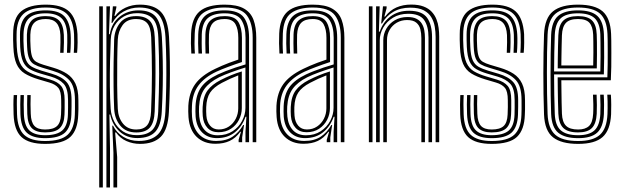

<svg xmlns="http://www.w3.org/2000/svg" viewBox="-20 -628 2760 848"><path d="M179 7.5Q107.8 7.5 75.1 -22.6Q42.5 -52.8 40 -123Q39.2 -144.8 39.2 -166Q39.2 -187.2 40.5 -208H55.5Q54.2 -188.5 54.4 -166.6Q54.5 -144.8 55.2 -123.5Q57.5 -59.2 86.9 -32.2Q116.2 -5.2 179 -5.2Q248.8 -5.2 278.6 -32.6Q308.5 -60 310.5 -121Q311 -136 311.1 -144.9Q311.2 -153.8 311.1 -162.6Q311 -171.5 311 -186.2Q311 -246.8 286.1 -273.9Q261.2 -301 213 -315.2L167.2 -329Q145.2 -335.5 130.8 -343.8Q116.2 -352 108.8 -369.6Q101.2 -387.2 99.8 -421.2Q99.2 -439 98.8 -449.2Q98.2 -459.5 98.8 -475.2Q100.2 -516 118.8 -536.4Q137.2 -556.8 182.2 -556.8Q221.2 -556.8 240.5 -537.8Q259.8 -518.8 262 -474Q262.5 -464.5 262.4 -441Q262.2 -417.5 260.8 -394.8H245.8Q247 -417.2 247.1 -440.9Q247.2 -464.5 246.8 -473.5Q244.8 -510 229.2 -527Q213.8 -544 182.2 -544Q148.2 -544 131.8 -528Q115.2 -512 114 -475Q113.5 -458.5 113.9 -447.9Q114.2 -437.2 115 -421.5Q116.5 -391.8 122.2 -376.9Q128 -362 140 -355Q152 -348 171.5 -342L216.8 -328.5Q251.5 -318 275.9 -302.1Q300.2 -286.2 313.2 -258.9Q326.2 -231.5 326.2 -186.2Q326.2 -171.2 326.4 -162.2Q326.5 -153.2 326.4 -144.5Q326.2 -135.8 325.5 -120.8Q323.5 -54.8 291 -23.6Q258.5 7.5 179 7.5ZM179 -17.8Q124 -17.8 98.2 -42Q72.5 -66.2 70.2 -124.2Q69.5 -145 69.5 -166.6Q69.5 -188.2 70.5 -208H85.5Q84.5 -188.2 84.6 -167.1Q84.8 -146 85.5 -124.8Q87.2 -73 109.8 -51.9Q132.2 -30.8 179 -30.8Q230.8 -30.8 254.6 -51.5Q278.5 -72.2 280 -122Q280.8 -140 280.6 -153.9Q280.5 -167.8 280.5 -186.2Q280.5 -237 261.1 -257.9Q241.8 -278.8 205.5 -289.5L159 -303Q130.5 -311.5 111.2 -322.6Q92 -333.8 81.8 -356.1Q71.5 -378.5 69.2 -420.8Q68.5 -436.8 68.4 -450Q68.2 -463.2 68.2 -475.5Q68.5 -533 96 -557.6Q123.5 -582.2 182.2 -582.2Q239.5 -582.2 264.2 -556.1Q289 -530 292 -476Q293 -462.5 292.6 -438.4Q292.2 -414.2 290.5 -394.8H275.8Q277 -414 277.2 -439.9Q277.5 -465.8 277 -474.2Q274.5 -525.5 251.8 -547.4Q229 -569.2 182.2 -569.2Q130.2 -569.2 107.6 -547Q85 -524.8 83.8 -476.2Q83.2 -458.2 83.6 -447.6Q84 -437 84.8 -421Q86.2 -383 94.9 -363Q103.5 -343 120.4 -333.4Q137.2 -323.8 163 -316L209.2 -302.2Q252.5 -289.5 274.2 -265.4Q296 -241.2 296 -186.2Q296 -171 296 -156.4Q296 -141.8 295.2 -121.5Q293.2 -66.8 266.9 -42.2Q240.5 -17.8 179 -17.8ZM179 -43.2Q140 -43.2 121 -61.6Q102 -80 100.5 -125.2Q100 -148 99.8 -167.4Q99.5 -186.8 100.5 -208H115.5Q114.5 -186.5 114.8 -167.9Q115 -149.2 115.8 -125.8Q117 -88.2 131.8 -72.1Q146.5 -56 179 -56Q215 -56 231.5 -71Q248 -86 249.5 -122.2Q250.8 -144.5 250.5 -155.2Q250.2 -166 250.2 -186.2Q250.2 -224.2 237.6 -239.9Q225 -255.5 197.8 -263.5L150.2 -277.5Q113 -288.8 89 -303.6Q65 -318.5 53 -345.6Q41 -372.8 39 -420.5Q38 -440.8 37.9 -452Q37.8 -463.2 38 -477.2Q38 -548.8 73.5 -578.1Q109 -607.5 182.2 -607.5Q253.2 -607.5 285.5 -577.1Q317.8 -546.8 322.2 -477.2Q323 -465.5 322.8 -440.5Q322.5 -415.5 320.5 -394.8H305.8Q307.5 -416.5 307.6 -440.9Q307.8 -465.2 307 -476.8Q303.5 -539 274.8 -566.9Q246 -594.8 182.2 -594.8Q113.8 -594.8 83.5 -566.5Q53.2 -538.2 53.2 -475.8Q53 -463.8 53.1 -451.4Q53.2 -439 54.2 -420.8Q56.8 -375.2 68 -350.5Q79.2 -325.8 100.8 -313Q122.2 -300.2 154.8 -290.5L201.8 -276.5Q234.8 -266.8 250.1 -248.1Q265.5 -229.5 265.5 -186.2Q265.5 -171.5 265.5 -162.6Q265.5 -153.8 265.5 -145.1Q265.5 -136.5 264.8 -121.5Q263.2 -81.2 244.1 -62.2Q225 -43.2 179 -43.2Z M481 200V46.2L475.8 -73H479.2Q494.2 -42.5 524.1 -24Q554 -5.5 592.8 -5.5Q647.8 -5.5 677.1 -34Q706.5 -62.5 710.5 -135.2Q713 -187 714.1 -241.8Q715.2 -296.5 714.5 -352.5Q713.8 -408.5 710.8 -463.8Q706.8 -535.2 679 -565Q651.2 -594.8 594.5 -594.8Q557.2 -594.8 525.6 -577Q494 -559.2 476.2 -527H472.5L478.5 -600H494L493.8 -594L485.2 -557.5H488.8Q505.2 -580.5 534.1 -594Q563 -607.5 597.8 -607.5Q661 -607.5 691.4 -574.8Q721.8 -542 726.5 -465.2Q729.5 -409.5 730.2 -355.8Q731 -302 730 -247.5Q729 -193 726 -134.2Q722 -56.2 690.6 -24.4Q659.2 7.5 598.5 7.5Q566.8 7.5 538.6 -4.9Q510.5 -17.2 492.5 -43H488.5L497.5 65.5V200ZM418.2 200V-600H434.2V200ZM450 200V-600H465.8L461.2 -477H465Q472.8 -526.2 508.5 -554.2Q544.2 -582.2 591.8 -582.2Q644.5 -582.2 667.9 -554.1Q691.2 -526 695 -463.8Q697.8 -411.5 698.8 -359.1Q699.8 -306.8 698.8 -251.6Q697.8 -196.5 694.5 -135.5Q691.5 -74.8 666.5 -46.8Q641.5 -18.8 587.8 -18.2Q539.8 -17.8 507.9 -47.4Q476 -77 466.8 -122H463.2L465.8 26.5V200ZM583.8 -31Q631.2 -31 653.8 -55.2Q676.2 -79.5 678.8 -135.2Q682.5 -223 682.8 -301.1Q683 -379.2 679.2 -463Q676.8 -523.8 653.5 -546.8Q630.2 -569.8 585.8 -569.8Q553.2 -569.8 527.5 -555.4Q501.8 -541 486.2 -514.9Q470.8 -488.8 469.2 -453.8Q467.2 -412.2 466 -357.8Q464.8 -303.2 465.2 -247.6Q465.8 -192 468.8 -147.2Q471 -117.5 484.6 -90.9Q498.2 -64.2 523.1 -47.6Q548 -31 583.8 -31ZM582 -43Q536.2 -43 511.4 -72.9Q486.5 -102.8 484.2 -147.2Q482.2 -191.5 481.6 -244.9Q481 -298.2 481.8 -352.8Q482.5 -407.2 484.2 -453.5Q486 -495.8 509.5 -526.2Q533 -556.8 581.5 -556.8Q621.8 -556.8 641.6 -536Q661.5 -515.2 663.5 -463.2Q665.8 -413 666.5 -361.4Q667.2 -309.8 666.4 -254.2Q665.5 -198.8 663.2 -136Q661.2 -87 642.2 -65Q623.2 -43 582 -43ZM581.8 -56Q614.2 -56 629.9 -74.8Q645.5 -93.5 647.2 -136.2Q651 -224.2 651 -303.4Q651 -382.5 647.8 -463Q645.8 -507.8 629.9 -525.9Q614 -544 581.2 -544Q541 -544 521.5 -517.1Q502 -490.2 500.2 -452.8Q498.5 -416 497.8 -362.9Q497 -309.8 497.5 -252.8Q498 -195.8 500.2 -147.5Q502 -108 523.2 -82Q544.5 -56 581.8 -56Z M1096 0V-460.8Q1096 -526.2 1069.9 -560.5Q1043.8 -594.8 972 -594.8Q910.2 -594.8 876.5 -570.1Q842.8 -545.5 840 -479.5Q839 -456.5 839.1 -435.2Q839.2 -414 840.8 -391.5H825Q823.5 -416.5 823.2 -437Q823 -457.5 824 -480Q827 -548 861.8 -577.8Q896.5 -607.5 972 -607.5Q1027 -607.5 1057.4 -590.2Q1087.8 -573 1099.8 -540.1Q1111.8 -507.2 1111.8 -460.8V0ZM942 -30.5Q980 -30.5 1007.4 -48.5Q1034.8 -66.5 1049.4 -94.4Q1064 -122.2 1064 -151.8V-330Q1033 -320.5 1001.4 -309Q969.8 -297.5 948 -286.8Q905 -265.2 883.6 -236Q862.2 -206.8 859.2 -157.5Q858.5 -144.8 858.8 -135Q859 -125.2 860 -113.5Q863.8 -74.8 884.9 -52.6Q906 -30.5 942 -30.5ZM944.8 -44Q914 -44 896.1 -63.5Q878.2 -83 875.5 -115.5Q874.8 -124.8 874.6 -135Q874.5 -145.2 875 -155.8Q877.2 -202.5 896.9 -228.8Q916.5 -255 953.8 -274.2Q978 -286.5 1000.2 -295.6Q1022.5 -304.8 1048 -312.5V-150.8Q1048 -123.2 1035.5 -98.9Q1023 -74.5 999.9 -59.2Q976.8 -44 944.8 -44ZM946.2 -56.2Q971.5 -56.2 990.9 -69.1Q1010.2 -82 1021.2 -103.4Q1032.2 -124.8 1032.2 -149.5V-295Q1013.8 -288 996.5 -280.1Q979.2 -272.2 960.2 -262.2Q923.8 -243 908 -219Q892.2 -195 890.8 -155Q890.5 -145.2 890.6 -135.5Q890.8 -125.8 891.5 -116.8Q893.5 -90 907.8 -73.1Q922 -56.2 946.2 -56.2ZM931.2 7Q880.2 7 848.6 -23.5Q817 -54 812.5 -110.5Q811.5 -123.5 811.4 -135.6Q811.2 -147.8 811.8 -161.2Q815 -218.5 842.1 -256.5Q869.2 -294.5 930 -323.8Q944.8 -331 959.9 -337.5Q975 -344 992.8 -350.8Q1010.5 -357.5 1032.5 -364.8V-460.8Q1032.5 -499 1019.8 -521.5Q1007 -544 972 -544Q937.2 -544 920.9 -527.1Q904.5 -510.2 903 -475.2Q902.5 -462 902.5 -438.9Q902.5 -415.8 903.5 -391.5H887.8Q886.8 -414 886.8 -437.4Q886.8 -460.8 887.2 -476Q889 -519.8 910.1 -538.2Q931.2 -556.8 972 -556.8Q1017.5 -556.8 1033 -530.5Q1048.5 -504.2 1048.5 -460.8V-354Q1017.2 -343.8 987.5 -332.6Q957.8 -321.5 936 -311.5Q883.5 -286.8 856.6 -250.6Q829.8 -214.5 827.8 -160.2Q827.2 -148 827.2 -136.1Q827.2 -124.2 828.2 -111.8Q832.2 -62 860 -33.8Q887.8 -5.5 934.8 -5.5Q979 -5.5 1007.5 -24.5Q1036 -43.5 1054.2 -76H1057.8L1049.5 -21.2V0H1034L1033.8 -10.2L1044.2 -45.8H1041Q1021 -18 994.2 -5.5Q967.5 7 931.2 7ZM1064.2 0V-44.8L1068.2 -112.5H1064.5Q1049.5 -69.5 1017.5 -43.8Q985.5 -18 938 -18Q898 -18 872.9 -43Q847.8 -68 844 -112.5Q843.2 -124.8 843.1 -135.6Q843 -146.5 843.5 -159.2Q846 -211.5 869.1 -243.5Q892.2 -275.5 942.2 -299.2Q957 -306.2 977.2 -314.1Q997.5 -322 1020 -329.6Q1042.5 -337.2 1064.5 -343.5V-460.8Q1064.5 -510.8 1045.8 -540Q1027 -569.2 972 -569.2Q922.2 -569.2 897.8 -548Q873.2 -526.8 871.2 -476.5Q870.8 -461.5 870.8 -438.2Q870.8 -415 872.2 -391.5H856.5Q855.2 -413.5 855 -437Q854.8 -460.5 855.5 -476.8Q857.8 -532.5 885.1 -557.4Q912.5 -582.2 972 -582.2Q1034.2 -582.2 1057.1 -550.9Q1080 -519.5 1080 -460.8V0Z M1485.2 0V-460.8Q1485.2 -526.2 1459.1 -560.5Q1433 -594.8 1361.2 -594.8Q1299.5 -594.8 1265.8 -570.1Q1232 -545.5 1229.2 -479.5Q1228.2 -456.5 1228.4 -435.2Q1228.5 -414 1230 -391.5H1214.2Q1212.8 -416.5 1212.5 -437Q1212.2 -457.5 1213.2 -480Q1216.2 -548 1251 -577.8Q1285.8 -607.5 1361.2 -607.5Q1416.2 -607.5 1446.6 -590.2Q1477 -573 1489 -540.1Q1501 -507.2 1501 -460.8V0ZM1331.2 -30.5Q1369.2 -30.5 1396.6 -48.5Q1424 -66.5 1438.6 -94.4Q1453.2 -122.2 1453.2 -151.8V-330Q1422.2 -320.5 1390.6 -309Q1359 -297.5 1337.2 -286.8Q1294.2 -265.2 1272.9 -236Q1251.5 -206.8 1248.5 -157.5Q1247.8 -144.8 1248 -135Q1248.2 -125.2 1249.2 -113.5Q1253 -74.8 1274.1 -52.6Q1295.2 -30.5 1331.2 -30.5ZM1334 -44Q1303.2 -44 1285.4 -63.5Q1267.5 -83 1264.8 -115.5Q1264 -124.8 1263.9 -135Q1263.8 -145.2 1264.2 -155.8Q1266.5 -202.5 1286.1 -228.8Q1305.8 -255 1343 -274.2Q1367.2 -286.5 1389.5 -295.6Q1411.8 -304.8 1437.2 -312.5V-150.8Q1437.2 -123.2 1424.8 -98.9Q1412.2 -74.5 1389.1 -59.2Q1366 -44 1334 -44ZM1335.5 -56.2Q1360.8 -56.2 1380.1 -69.1Q1399.5 -82 1410.5 -103.4Q1421.5 -124.8 1421.5 -149.5V-295Q1403 -288 1385.8 -280.1Q1368.5 -272.2 1349.5 -262.2Q1313 -243 1297.2 -219Q1281.5 -195 1280 -155Q1279.8 -145.2 1279.9 -135.5Q1280 -125.8 1280.8 -116.8Q1282.8 -90 1297 -73.1Q1311.2 -56.2 1335.5 -56.2ZM1320.5 7Q1269.5 7 1237.9 -23.5Q1206.2 -54 1201.8 -110.5Q1200.8 -123.5 1200.6 -135.6Q1200.5 -147.8 1201 -161.2Q1204.2 -218.5 1231.4 -256.5Q1258.5 -294.5 1319.2 -323.8Q1334 -331 1349.1 -337.5Q1364.2 -344 1382 -350.8Q1399.8 -357.5 1421.8 -364.8V-460.8Q1421.8 -499 1409 -521.5Q1396.2 -544 1361.2 -544Q1326.5 -544 1310.1 -527.1Q1293.8 -510.2 1292.2 -475.2Q1291.8 -462 1291.8 -438.9Q1291.8 -415.8 1292.8 -391.5H1277Q1276 -414 1276 -437.4Q1276 -460.8 1276.5 -476Q1278.2 -519.8 1299.4 -538.2Q1320.5 -556.8 1361.2 -556.8Q1406.8 -556.8 1422.2 -530.5Q1437.8 -504.2 1437.8 -460.8V-354Q1406.5 -343.8 1376.8 -332.6Q1347 -321.5 1325.2 -311.5Q1272.8 -286.8 1245.9 -250.6Q1219 -214.5 1217 -160.2Q1216.5 -148 1216.5 -136.1Q1216.5 -124.2 1217.5 -111.8Q1221.5 -62 1249.2 -33.8Q1277 -5.5 1324 -5.5Q1368.2 -5.5 1396.8 -24.5Q1425.2 -43.5 1443.5 -76H1447L1438.8 -21.2V0H1423.2L1423 -10.2L1433.5 -45.8H1430.2Q1410.2 -18 1383.5 -5.5Q1356.8 7 1320.5 7ZM1453.5 0V-44.8L1457.5 -112.5H1453.8Q1438.8 -69.5 1406.8 -43.8Q1374.8 -18 1327.2 -18Q1287.2 -18 1262.1 -43Q1237 -68 1233.2 -112.5Q1232.5 -124.8 1232.4 -135.6Q1232.2 -146.5 1232.8 -159.2Q1235.2 -211.5 1258.4 -243.5Q1281.5 -275.5 1331.5 -299.2Q1346.2 -306.2 1366.5 -314.1Q1386.8 -322 1409.2 -329.6Q1431.8 -337.2 1453.8 -343.5V-460.8Q1453.8 -510.8 1435 -540Q1416.2 -569.2 1361.2 -569.2Q1311.5 -569.2 1287 -548Q1262.5 -526.8 1260.5 -476.5Q1260 -461.5 1260 -438.2Q1260 -415 1261.5 -391.5H1245.8Q1244.5 -413.5 1244.2 -437Q1244 -460.5 1244.8 -476.8Q1247 -532.5 1274.4 -557.4Q1301.8 -582.2 1361.2 -582.2Q1423.5 -582.2 1446.4 -550.9Q1469.2 -519.5 1469.2 -460.8V0Z M1904 0V-464.8Q1904 -487 1900.2 -509.8Q1896.5 -532.5 1885.1 -551.6Q1873.8 -570.8 1851.4 -582.5Q1829 -594.2 1792 -594.2Q1748.5 -594.2 1716.9 -575.5Q1685.2 -556.8 1667.2 -524.5H1663.5L1671.5 -600H1687.5V-591.8L1677.5 -554.8H1681Q1702 -582.5 1730.9 -595.1Q1759.8 -607.8 1796 -607.8Q1828.8 -607.8 1850.9 -599.2Q1873 -590.8 1886.6 -576.1Q1900.2 -561.5 1907.5 -543.2Q1914.8 -525 1917.2 -505.2Q1919.8 -485.5 1919.8 -467V0ZM1609.2 0V-600H1625.2V0ZM1672.8 0V-450Q1672.8 -477.5 1686.1 -500.9Q1699.5 -524.2 1723.6 -538.5Q1747.8 -552.8 1779.8 -552.8Q1804.8 -552.8 1820 -544.8Q1835.2 -536.8 1843.2 -523.5Q1851.2 -510.2 1854 -493.9Q1856.8 -477.5 1856.8 -460.5V0H1841V-459.8Q1841 -480.8 1836.5 -498.9Q1832 -517 1818.4 -528.2Q1804.8 -539.5 1777.8 -539.5Q1752.8 -539.5 1732.6 -527.9Q1712.5 -516.2 1700.9 -496.2Q1689.2 -476.2 1689.2 -451L1688.5 0ZM1641 0V-600H1656.8L1653.5 -488.2H1657.2Q1672 -531.5 1705.8 -556.1Q1739.5 -580.8 1787.5 -580.5Q1844.5 -580.2 1866.4 -549.5Q1888.2 -518.8 1888.2 -464V0H1872.5V-462.5Q1872.5 -513.2 1852.8 -540.2Q1833 -567.2 1783.2 -567.2Q1744.5 -567.2 1716.2 -550.1Q1688 -533 1672.6 -506.1Q1657.2 -479.2 1657.2 -449.2V0Z M2151.5 7.5Q2080.2 7.5 2047.6 -22.6Q2015 -52.8 2012.5 -123Q2011.8 -144.8 2011.8 -166Q2011.8 -187.2 2013 -208H2028Q2026.8 -188.5 2026.9 -166.6Q2027 -144.8 2027.8 -123.5Q2030 -59.2 2059.4 -32.2Q2088.8 -5.2 2151.5 -5.2Q2221.2 -5.2 2251.1 -32.6Q2281 -60 2283 -121Q2283.5 -136 2283.6 -144.9Q2283.8 -153.8 2283.6 -162.6Q2283.5 -171.5 2283.5 -186.2Q2283.5 -246.8 2258.6 -273.9Q2233.8 -301 2185.5 -315.2L2139.8 -329Q2117.8 -335.5 2103.2 -343.8Q2088.8 -352 2081.2 -369.6Q2073.8 -387.2 2072.2 -421.2Q2071.8 -439 2071.2 -449.2Q2070.8 -459.5 2071.2 -475.2Q2072.8 -516 2091.2 -536.4Q2109.8 -556.8 2154.8 -556.8Q2193.8 -556.8 2213 -537.8Q2232.2 -518.8 2234.5 -474Q2235 -464.5 2234.9 -441Q2234.8 -417.5 2233.2 -394.8H2218.2Q2219.5 -417.2 2219.6 -440.9Q2219.8 -464.5 2219.2 -473.5Q2217.2 -510 2201.8 -527Q2186.2 -544 2154.8 -544Q2120.8 -544 2104.2 -528Q2087.8 -512 2086.5 -475Q2086 -458.5 2086.4 -447.9Q2086.8 -437.2 2087.5 -421.5Q2089 -391.8 2094.8 -376.9Q2100.5 -362 2112.5 -355Q2124.5 -348 2144 -342L2189.2 -328.5Q2224 -318 2248.4 -302.1Q2272.8 -286.2 2285.8 -258.9Q2298.8 -231.5 2298.8 -186.2Q2298.8 -171.2 2298.9 -162.2Q2299 -153.2 2298.9 -144.5Q2298.8 -135.8 2298 -120.8Q2296 -54.8 2263.5 -23.6Q2231 7.5 2151.5 7.5ZM2151.5 -17.8Q2096.5 -17.8 2070.8 -42Q2045 -66.2 2042.8 -124.2Q2042 -145 2042 -166.6Q2042 -188.2 2043 -208H2058Q2057 -188.2 2057.1 -167.1Q2057.2 -146 2058 -124.8Q2059.8 -73 2082.2 -51.9Q2104.8 -30.8 2151.5 -30.8Q2203.2 -30.8 2227.1 -51.5Q2251 -72.2 2252.5 -122Q2253.2 -140 2253.1 -153.9Q2253 -167.8 2253 -186.2Q2253 -237 2233.6 -257.9Q2214.2 -278.8 2178 -289.5L2131.5 -303Q2103 -311.5 2083.8 -322.6Q2064.5 -333.8 2054.2 -356.1Q2044 -378.5 2041.8 -420.8Q2041 -436.8 2040.9 -450Q2040.8 -463.2 2040.8 -475.5Q2041 -533 2068.5 -557.6Q2096 -582.2 2154.8 -582.2Q2212 -582.2 2236.8 -556.1Q2261.5 -530 2264.5 -476Q2265.5 -462.5 2265.1 -438.4Q2264.8 -414.2 2263 -394.8H2248.2Q2249.5 -414 2249.8 -439.9Q2250 -465.8 2249.5 -474.2Q2247 -525.5 2224.2 -547.4Q2201.5 -569.2 2154.8 -569.2Q2102.8 -569.2 2080.1 -547Q2057.5 -524.8 2056.2 -476.2Q2055.8 -458.2 2056.1 -447.6Q2056.5 -437 2057.2 -421Q2058.8 -383 2067.4 -363Q2076 -343 2092.9 -333.4Q2109.8 -323.8 2135.5 -316L2181.8 -302.2Q2225 -289.5 2246.8 -265.4Q2268.5 -241.2 2268.5 -186.2Q2268.5 -171 2268.5 -156.4Q2268.5 -141.8 2267.8 -121.5Q2265.8 -66.8 2239.4 -42.2Q2213 -17.8 2151.5 -17.8ZM2151.5 -43.2Q2112.5 -43.2 2093.5 -61.6Q2074.5 -80 2073 -125.2Q2072.5 -148 2072.2 -167.4Q2072 -186.8 2073 -208H2088Q2087 -186.5 2087.2 -167.9Q2087.5 -149.2 2088.2 -125.8Q2089.5 -88.2 2104.2 -72.1Q2119 -56 2151.5 -56Q2187.5 -56 2204 -71Q2220.5 -86 2222 -122.2Q2223.2 -144.5 2223 -155.2Q2222.8 -166 2222.8 -186.2Q2222.8 -224.2 2210.1 -239.9Q2197.5 -255.5 2170.2 -263.5L2122.8 -277.5Q2085.5 -288.8 2061.5 -303.6Q2037.5 -318.5 2025.5 -345.6Q2013.5 -372.8 2011.5 -420.5Q2010.5 -440.8 2010.4 -452Q2010.2 -463.2 2010.5 -477.2Q2010.5 -548.8 2046 -578.1Q2081.5 -607.5 2154.8 -607.5Q2225.8 -607.5 2258 -577.1Q2290.2 -546.8 2294.8 -477.2Q2295.5 -465.5 2295.2 -440.5Q2295 -415.5 2293 -394.8H2278.2Q2280 -416.5 2280.1 -440.9Q2280.2 -465.2 2279.5 -476.8Q2276 -539 2247.2 -566.9Q2218.5 -594.8 2154.8 -594.8Q2086.2 -594.8 2056 -566.5Q2025.8 -538.2 2025.8 -475.8Q2025.5 -463.8 2025.6 -451.4Q2025.8 -439 2026.8 -420.8Q2029.2 -375.2 2040.5 -350.5Q2051.8 -325.8 2073.2 -313Q2094.8 -300.2 2127.2 -290.5L2174.2 -276.5Q2207.2 -266.8 2222.6 -248.1Q2238 -229.5 2238 -186.2Q2238 -171.5 2238 -162.6Q2238 -153.8 2238 -145.1Q2238 -136.5 2237.2 -121.5Q2235.8 -81.2 2216.6 -62.2Q2197.5 -43.2 2151.5 -43.2Z M2533.5 7.5Q2459.2 7.5 2422.5 -21.5Q2385.8 -50.5 2382.8 -121.8Q2381.2 -166.2 2380.5 -212.4Q2379.8 -258.5 2379.8 -304.5Q2379.8 -350.5 2380.6 -394.2Q2381.5 -438 2382.8 -477Q2386.2 -549 2422.6 -578.2Q2459 -607.5 2532.8 -607.5Q2607.2 -607.5 2641.5 -577.9Q2675.8 -548.2 2679 -478.5Q2679.5 -471 2679.8 -448.6Q2680 -426.2 2680.1 -395.6Q2680.2 -365 2679.8 -332.8Q2679.2 -300.5 2677.8 -273.5H2459.2Q2459.5 -247 2459.8 -222.8Q2460 -198.5 2460.5 -175Q2461 -151.5 2461.8 -126.8Q2463.2 -89 2479.9 -72.5Q2496.5 -56 2533.5 -56Q2565 -56 2581.4 -71.4Q2597.8 -86.8 2599.8 -126Q2600.8 -143.8 2600.5 -167.5Q2600.2 -191.2 2599 -209.8H2615Q2616.2 -188.2 2616.2 -164.4Q2616.2 -140.5 2615.5 -125.5Q2613.2 -81.5 2594.1 -62.4Q2575 -43.2 2533.5 -43.2Q2488.2 -43.2 2468 -62.8Q2447.8 -82.2 2446 -126.2Q2445 -153.5 2444.4 -181Q2443.8 -208.5 2443.5 -235.2Q2443.2 -262 2443 -286.5H2662.5Q2663.5 -313.5 2663.9 -343.5Q2664.2 -373.5 2664.1 -401.2Q2664 -429 2663.8 -449.6Q2663.5 -470.2 2663 -477.8Q2660.2 -540.8 2630 -567.8Q2599.8 -594.8 2532.8 -594.8Q2466.8 -594.8 2434 -568Q2401.2 -541.2 2398.5 -474.8Q2397 -440.2 2396.2 -397.1Q2395.5 -354 2395.5 -307Q2395.5 -260 2396.2 -213.2Q2397 -166.5 2398.5 -124.8Q2401 -61.2 2432 -33.2Q2463 -5.2 2533.5 -5.2Q2599 -5.2 2629.5 -32.5Q2660 -59.8 2663 -123.8Q2663.5 -134.2 2663.6 -149.5Q2663.8 -164.8 2663.5 -180.9Q2663.2 -197 2662.2 -209.8H2678Q2679.5 -190.5 2679.6 -164.8Q2679.8 -139 2679 -123Q2675.5 -53.2 2641.6 -22.9Q2607.8 7.5 2533.5 7.5ZM2533.5 -17.8Q2475 -17.8 2445.9 -41.5Q2416.8 -65.2 2414.2 -124.5Q2413 -161.2 2412.2 -205.5Q2411.5 -249.8 2411.5 -296.9Q2411.5 -344 2412.1 -389.4Q2412.8 -434.8 2414.2 -473.8Q2416.8 -533.8 2445.5 -558Q2474.2 -582.2 2532.8 -582.2Q2591.2 -582.2 2618 -557.9Q2644.8 -533.5 2647.2 -477.5Q2647.8 -468.2 2648.1 -440Q2648.5 -411.8 2648.4 -374.2Q2648.2 -336.8 2647 -299.5H2427.2Q2427.2 -255.5 2428 -209.6Q2428.8 -163.8 2430.2 -125.5Q2432.2 -73.5 2457 -52.1Q2481.8 -30.8 2533.5 -30.8Q2582.5 -30.8 2605.6 -52.2Q2628.8 -73.8 2631.5 -124.8Q2632.2 -140.2 2632.1 -165.1Q2632 -190 2630.8 -209.8H2646.5Q2647.8 -189.5 2647.9 -164.9Q2648 -140.2 2647.2 -124.2Q2644.5 -67.2 2618 -42.5Q2591.5 -17.8 2533.5 -17.8ZM2427.2 -312.5H2631.5Q2632.5 -345.8 2632.5 -379.5Q2632.5 -413.2 2632.2 -439.6Q2632 -466 2631.5 -476.5Q2629.2 -526 2606.4 -547.6Q2583.5 -569.2 2532.8 -569.2Q2480.2 -569.2 2456.4 -547.1Q2432.5 -525 2430.2 -473Q2428.8 -436.5 2428.1 -394.4Q2427.5 -352.2 2427.2 -312.5ZM2443.2 -325.8Q2443.2 -344.2 2443.6 -369.2Q2444 -394.2 2444.5 -421.1Q2445 -448 2446 -472.2Q2447.8 -517.8 2468.1 -537.2Q2488.5 -556.8 2532.8 -556.8Q2575.2 -556.8 2594.5 -538Q2613.8 -519.2 2615.5 -476Q2616 -465.5 2616.4 -441.4Q2616.8 -417.2 2616.6 -386.8Q2616.5 -356.2 2615.8 -325.8ZM2459.2 -338.8H2600Q2600.8 -368.8 2600.8 -396.8Q2600.8 -424.8 2600.5 -445.8Q2600.2 -466.8 2599.8 -475Q2598.2 -510.2 2583.5 -527.1Q2568.8 -544 2532.8 -544Q2495.5 -544 2479.4 -526.8Q2463.2 -509.5 2461.8 -471.8Q2461.2 -448.2 2460.6 -426.1Q2460 -404 2459.8 -382.5Q2459.5 -361 2459.2 -338.8Z"/></svg>

Font: Big Shoulders Inline Text Thin
Style: Regular
Weight: 400
Version: Version 2.002